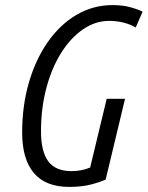

<svg xmlns="http://www.w3.org/2000/svg" viewBox="-20 -724 580 754"><path d="M252 10Q159 10 113 -44.5Q67 -99 67 -204Q67 -309 93.5 -400Q120 -491 168 -559.5Q216 -628 281 -666Q346 -704 422 -704Q459 -704 488.5 -696.5Q518 -689 540 -678L513 -616Q493 -628 466 -635Q439 -642 409 -642Q354 -642 305.5 -608.5Q257 -575 220 -516Q183 -457 162 -378Q141 -299 141 -209Q141 -129 169.5 -90.5Q198 -52 261 -52Q300 -52 334 -66L399 -336H471L395 -19Q371 -8 335.5 1Q300 10 252 10Z"/></svg>

Font: Ubuntu Sans Condensed
Style: Italic
Weight: 400
Width: 3
Italic angle: -13.5°
Designer: Dalton Maag Ltd
Foundry: Dalton Maag Ltd
Version: Version 1.006; ttfautohint (v1.8.4.7-5d5b)